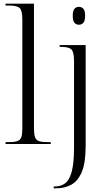

<svg xmlns="http://www.w3.org/2000/svg" viewBox="-20 -780 560 1040"><path d="M407 -646Q393 -646 383.5 -656.5Q374 -667 374 -695Q374 -722 383.5 -732.5Q393 -743 407 -743Q422 -743 431.5 -732.5Q441 -722 441 -695Q441 -667 431.5 -656.5Q422 -646 407 -646ZM271 240V230H278Q311 230 334 212Q357 194 369 148Q381 102 381 20V-450Q381 -498 367 -512Q353 -526 312 -526H303V-536H444V11Q444 101 423.5 150.5Q403 200 367 220Q331 240 285 240ZM10 0V-10H25Q57 -10 73.5 -15.5Q90 -21 95.5 -37Q101 -53 101 -85V-674Q101 -723 86.5 -736.5Q72 -750 30 -750H10V-760H164V-87Q164 -54 169.5 -37.5Q175 -21 191.5 -15.5Q208 -10 241 -10H255V0Z"/></svg>

Font: Noto Serif Display SemiCondensed Light
Style: Regular
Weight: 300
Width: 4
Designer: Monotype Design Team
Foundry: Monotype Imaging Inc.
Version: Version 2.009